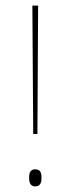

<svg xmlns="http://www.w3.org/2000/svg" viewBox="-20 -659 252 685"><path d="M116 -639 113.5 -181H98.5L95.5 -639ZM105.5 6Q95 6 89.5 -1.2Q84 -8.5 84 -22.5V-27.5Q84 -41.5 89.5 -48.2Q95 -55 105.5 -55Q117 -55 122.5 -48.2Q128 -41.5 128 -27.5V-22.5Q128 -8.5 122.5 -1.2Q117 6 105.5 6Z"/></svg>

Font: Anek Malayalam Thin
Style: Regular
Weight: 250
Version: Version 1.003